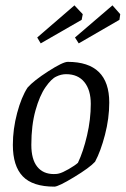

<svg xmlns="http://www.w3.org/2000/svg" viewBox="-20 -688 469 717"><path d="M28 -147Q28 -206 44 -266Q60 -326 83 -361Q106 -387 160.5 -422Q215 -457 233 -457Q388 -457 388 -305Q388 -246 372 -184.5Q356 -123 335 -84Q315 -62 256.5 -26.5Q198 9 183 9Q102 9 65 -29.5Q28 -68 28 -147ZM200 -40Q213 -43 236.5 -56.5Q260 -70 271 -80Q291 -122 305 -182Q319 -242 319 -300Q319 -352 295 -381.5Q271 -411 227 -411Q208 -411 190 -402Q172 -394 150 -362.5Q128 -331 112.5 -275.5Q97 -220 97 -147Q97 -93 119 -65.5Q141 -38 181 -38Q194 -38 200 -40ZM119 -548 258 -668 289 -635 285 -614 132 -526ZM260 -548 400 -668 429 -635 426 -614 274 -526Z"/></svg>

Font: Grenze Light
Style: Italic
Weight: 300
Italic angle: -10°
Designer: Renata Polastri
Foundry: Omnibus-Type
Version: Version 1.002; ttfautohint (v1.8)